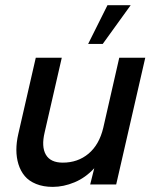

<svg xmlns="http://www.w3.org/2000/svg" viewBox="-20 -710 600 739"><path d="M319.3 -541 393.6 -689.9H482.9L375.5 -541ZM183.1 9.3Q146.5 9.3 118.9 -2Q91.3 -13.2 75.2 -32.5Q59.1 -51.8 51 -77.9Q43 -104 43 -133.1Q43 -162.1 50.3 -193.8L117.7 -487.8H217.8L151.9 -200.7Q138.7 -145.5 156.5 -114.7Q174.3 -84 221.7 -84Q279.3 -84 320.6 -118.4Q361.8 -152.8 377.4 -217.8L439 -487.8H539.1L427.2 0H327.1L342.8 -62.5Q309.1 -25.9 266.8 -8.3Q224.6 9.3 183.1 9.3Z"/></svg>

Font: HK Grotesk SmBold Legacy Italic
Style: Regular
Weight: 600
Italic angle: -13°
Designer: Alfredo Marco Pradil
Foundry: Hanken Design Co.
Version: Version 2.022;PS 002.022;hotconv 1.0.88;makeotf.lib2.5.64775